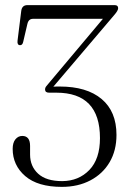

<svg xmlns="http://www.w3.org/2000/svg" viewBox="-20 -720 508 750"><path d="M435 -193Q435 -132 408.2 -86.5Q381.5 -41 333.2 -15.5Q285 10 221.5 10Q127.5 10 78.5 -32.2Q29.5 -74.5 29.5 -138.5Q29.5 -162.5 40.2 -175.8Q51 -189 67 -189Q97.5 -189 97.5 -150V-116.5Q97.5 -70.5 129 -41.5Q160.5 -12.5 223 -12.5Q287.5 -13 329 -56Q370.5 -99 370.5 -180.5Q370.5 -358 200 -358H171.5Q156 -358 156 -371Q156 -376.5 159.5 -381.5Q163 -386.5 169 -393L382 -646.5H109Q91.5 -646.5 87 -626.5L70.5 -556Q67.5 -543 58 -543.5Q46.5 -544 48.5 -561L63 -677.5Q66 -700 87 -700H428Q441.5 -700 441.5 -688Q441.5 -678.5 426 -661L188.5 -381.5Q195.5 -382 203 -382Q210.5 -382 213.5 -382Q319 -382 377 -333.2Q435 -284.5 435 -193Z"/></svg>

Font: Fraunces 144pt Soft Light
Style: Regular
Weight: 300
Version: Version 1.000;[0bf87f6ff]